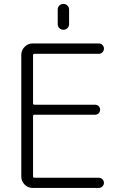

<svg xmlns="http://www.w3.org/2000/svg" viewBox="-20 -974 619 973"><path d="M272.5 -851.6V-925.8Q272.5 -937.5 280.8 -945.8Q289.1 -954.1 301.3 -954.1Q313.5 -954.1 321.8 -945.8Q330.1 -937.5 330.1 -925.8V-851.6Q330.1 -839.8 321.8 -831.5Q313.5 -823.2 301.3 -823.2Q289.1 -823.2 280.8 -831.5Q272.5 -839.8 272.5 -851.6ZM154.3 -701.2Q147.5 -701.2 147.5 -693.4V-451.2Q147.5 -443.4 154.3 -443.4H461.9Q472.7 -443.4 480 -436Q487.3 -428.7 487.3 -418Q487.3 -407.2 480 -399.9Q472.7 -392.6 461.9 -392.6H154.3Q147.5 -392.6 147.5 -384.8V-80.1Q147.5 -73.2 154.3 -73.2H480.5Q491.2 -73.2 499 -65.4Q506.8 -57.6 506.8 -47.4Q506.8 -37.1 499 -29.3Q491.2 -21.5 480.5 -21.5H145.5Q122.1 -21.5 105 -38.6Q87.9 -55.7 87.9 -79.1V-696.3Q87.9 -719.7 105 -736.8Q122.1 -753.9 145.5 -753.9H480.5Q491.2 -753.9 499 -746.1Q506.8 -738.3 506.8 -727.5Q506.8 -716.8 499 -709Q491.2 -701.2 480.5 -701.2Z"/></svg>

Font: Gen Jyuu Gothic P Light
Style: Regular
Weight: 200
Designer: [Source Han Sans]
Ryoko NISHIZUKA  (kana & ideographs); Paul D. Hunt (Latin, Greek & Cyrillic); Wenlong ZHANG  (bopomofo
Version: Version 1.002.20150607